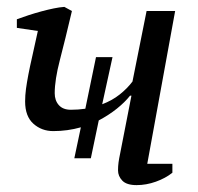

<svg xmlns="http://www.w3.org/2000/svg" viewBox="-20 -532 575 558"><path d="M277 -229Q306 -240 328 -257.5Q350 -275 365 -295L406 -500H489L408 -56H481V-30Q461 -14 433 -4Q405 6 377 6Q348 6 335.5 -7Q323 -20 323 -37Q323 -49 324.5 -60Q326 -71 329 -85L362 -254H358Q343 -235 320 -216.5Q297 -198 267 -182L244 -72H196L215 -162Q176 -151 135 -151Q101 -151 77 -172.5Q53 -194 53 -237Q53 -255 55.5 -273.5Q58 -292 62.5 -315.5Q67 -339 74 -369.5Q81 -400 90 -442L29 -451V-476Q45 -482 63.5 -488Q82 -494 100.5 -499Q119 -504 136 -507.5Q153 -511 167 -512L189 -500Q169 -415 154 -357.5Q139 -300 139 -261Q139 -240 151 -226.5Q163 -213 186 -213Q207 -213 228 -216L259 -366H307Z"/></svg>

Font: PTSerifItalic
Style: Italic
Weight: 400
Italic angle: -12°
Designer: A.Korolkova, O.Umpeleva, V.Yefimov
Foundry: ParaType Ltd
Version: Version 1.000W OFL